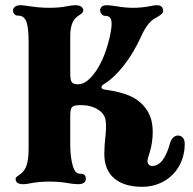

<svg xmlns="http://www.w3.org/2000/svg" viewBox="-20 -698 740 738"><path d="M381 -106Q381 -136 385 -172Q387 -189 387.5 -205Q388 -221 386 -236Q382 -261 355.5 -277.5Q329 -294 290 -294Q264 -294 257 -286.5Q250 -279 250 -254V-140Q250 -95 260 -60Q265 -44 271.5 -37Q278 -30 290 -30H292Q301 -30 305.5 -24.5Q310 -19 310 -10Q310 -1 302.5 4.5Q295 10 280 10Q271 10 263.5 9Q256 8 248 7Q211 0 169 0Q129 0 94 7Q81 10 70 10Q40 10 40 -10Q40 -15 43.5 -18Q47 -21 52 -24Q56 -27 61 -31Q66 -35 70 -40Q81 -53 85.5 -75Q90 -97 90 -130V-538Q90 -596 80 -618Q71 -638 50 -638H48Q40 -638 35 -644Q30 -650 30 -658Q30 -666 37.5 -672Q45 -678 60 -678Q69 -678 93 -674Q107 -672 126.5 -670Q146 -668 169 -668Q209 -668 237 -674Q257 -678 270 -678Q284 -678 292 -672.5Q300 -667 300 -658Q300 -653 296.5 -649Q293 -645 288 -642Q278 -636 270 -628Q250 -608 250 -558V-415Q250 -390 256 -382Q262 -374 280 -374Q314 -374 349 -425Q384 -476 403 -561Q409 -590 409 -606Q409 -623 403 -630Q397 -637 385 -637Q376 -637 370.5 -643.5Q365 -650 365 -658Q365 -667 371.5 -672.5Q378 -678 390 -678Q402 -678 428 -674Q460 -668 491 -668Q527 -668 560 -675Q574 -678 583 -678Q595 -678 601 -672Q607 -666 607 -656Q607 -649 600.5 -643.5Q594 -638 582 -631L573 -626Q546 -610 522 -557Q494 -495 456 -446.5Q418 -398 380 -375Q370 -369 370 -363Q370 -356 381 -354Q448 -345 486.5 -326Q525 -307 547 -271Q567 -239 567 -191Q567 -149 555 -111Q547 -87 547 -79Q547 -71 552 -65.5Q557 -60 565 -60Q610 -60 634 -149Q638 -162 646 -169.5Q654 -177 664 -177Q675 -177 682.5 -169Q690 -161 690 -145Q690 -98 668.5 -60Q647 -22 609.5 -1Q572 20 526 20Q457 20 419 -12.5Q381 -45 381 -106Z"/></svg>

Font: Raigarh
Style: Regular
Weight: 400
Designer: jaikishan Patel
Foundry: MagicType
Version: Version 1.000;FEAKit 1.0